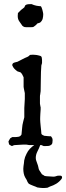

<svg xmlns="http://www.w3.org/2000/svg" viewBox="-20 -711 324 941"><path d="M53.7 0Q47.9 0 44.7 2.2Q41.5 4.4 38.1 4.4Q36.1 4.4 33.4 2.4Q30.8 0.5 25.4 -2.4Q24.4 -2.9 24.2 -5.1Q23.9 -7.3 22.9 -10.3Q22 -13.2 21.5 -17.6Q21.5 -18.1 22.7 -20.3Q23.9 -22.5 25.4 -25.1Q26.9 -27.8 28.3 -30.3Q29.8 -32.7 30.8 -33.7L40 -39.1H50.8Q62 -39.1 71 -40.8Q80.1 -42.5 85.4 -51.8Q87.4 -68.4 88.4 -83.5Q89.4 -98.6 93.3 -113.3L99.1 -136.2V-181.6L101.6 -225.6V-254.4Q101.6 -255.4 100.6 -259.5Q99.6 -263.7 98.6 -268.8Q97.7 -273.9 96.7 -278.6Q95.7 -283.2 95.7 -285.6V-332Q93.8 -337.4 89.4 -345.2Q85 -353 80.6 -356.4L65.4 -361.3Q57.1 -367.2 50.5 -374Q43.9 -380.9 40 -391.1Q40 -396.5 42.5 -399.4Q44.9 -402.3 48.8 -403.8Q52.7 -405.3 57.1 -406.2Q61.5 -407.2 65.4 -408.2L101.6 -426.8Q106 -428.7 109.1 -429.9Q112.3 -431.2 115.2 -432.6Q118.2 -434.1 120.8 -436Q123.5 -438 127 -441.9L141.1 -442.9Q143.6 -442.9 148.7 -442.4Q153.8 -441.9 154.8 -441.9Q156.2 -441.9 159.7 -441.4Q163.1 -440.9 167 -439.9Q170.9 -439 174.3 -438Q177.7 -437 179.2 -436.5Q183.6 -434.6 184.8 -428.5Q186 -422.4 186 -417.5V-401.9L182.6 -390.1Q180.2 -358.4 180.2 -327.6Q180.2 -296.9 179.2 -264.2L176.8 -246.6Q176.3 -246.1 176 -243.2Q175.8 -240.2 175.8 -236.3Q175.8 -232.4 175.8 -228.8Q175.8 -225.1 175.8 -223.1Q175.8 -219.7 175.8 -215.3Q175.8 -210.9 175.8 -207Q175.8 -203.1 176 -200.4Q176.3 -197.8 176.8 -197.8Q176.8 -196.3 177.7 -191.2Q178.7 -186 179.2 -185.1V-174.8Q179.2 -173.3 178.7 -167Q178.2 -160.6 177.7 -152.6Q177.2 -144.5 177 -137Q176.8 -129.4 176.8 -126Q176.8 -121.6 177.5 -112.1Q178.2 -102.5 179.4 -91.8Q180.7 -81.1 181.6 -71.5Q182.6 -62 182.6 -58.1Q182.6 -52.7 188.2 -49.6Q193.8 -46.4 197.3 -45.4Q198.7 -45.4 203.4 -44.9Q208 -44.4 213.4 -43.9Q218.8 -43.5 223.4 -43.2Q228 -43 230 -43Q233.4 -39.1 235.6 -34.7Q237.8 -30.3 237.8 -23.4Q237.8 -16.6 236.6 -10.3Q235.4 -3.9 231 -1.5Q225.1 3.4 218 4.2Q210.9 4.9 203.1 4.9H194.3L182.6 0H177.2Q171.4 16.1 163.3 31.5Q155.3 46.9 155.3 63.5Q155.3 71.8 159.4 81.5Q163.6 91.3 166 100.1Q168 105.5 168.7 111.6Q169.4 117.7 172.4 123Q175.8 128.9 179.2 133.3Q182.6 137.7 185.5 143.1L193.4 147.5Q196.8 150.9 200.4 151.6Q204.1 152.3 209.5 152.8L241.2 154.8Q250 154.8 255.4 152.3Q260.7 149.9 268.1 149.9H274.9Q284.2 149.9 284.2 158.7Q284.2 162.6 280.8 167Q270 180.7 255.6 189.5Q241.2 198.2 225.1 203.1L212.9 209Q207.5 210 200.9 210.2Q194.3 210.4 188.5 210.4Q184.1 210.4 176.3 209.5Q168.5 208.5 162.6 207.5L155.3 204.1Q148.4 202.1 142.3 199.2Q136.2 196.3 129.4 193.8L121.1 189.5L115.2 181.2Q113.3 175.3 110.4 170.2Q107.4 165 104 159.7Q98.6 150.4 96.4 139.2Q94.2 127.9 94.2 116.2Q94.2 110.8 95.2 103Q96.2 95.2 97.2 89.4L98.6 75.2L103 58.6L109.9 43Q116.2 29.3 126 18.8Q135.7 8.3 147.9 0H122.6Q122.1 0 116.2 -1.2Q110.4 -2.4 108.4 -2.4H94.7ZM67.9 -647 83 -662.1 99.1 -674.8 104 -685.1Q109.9 -689.5 117.2 -690.2Q124.5 -690.9 130.4 -690.9H135.3Q135.7 -690.4 138.2 -689.5Q140.6 -688.5 143.1 -687.5Q145.5 -686.5 147.7 -685.8Q149.9 -685.1 150.9 -685.1Q152.8 -684.1 157 -683.3Q161.1 -682.6 165.5 -681.9Q169.9 -681.2 173.8 -680.9Q177.7 -680.7 179.2 -680.7Q181.2 -680.2 183.6 -674.8Q186 -669.4 187.7 -662.8Q189.5 -656.2 190.7 -650.1Q191.9 -644 191.9 -642.1Q191.9 -629.9 189.2 -619.4Q186.5 -608.9 176.8 -600.6Q176.3 -600.1 174.1 -599.4Q171.9 -598.6 169.4 -597.9Q167 -597.2 164.8 -596.4Q162.6 -595.7 162.6 -595.7Q162.1 -594.7 160.2 -592.5Q158.2 -590.3 155.8 -588.1Q153.3 -585.9 150.9 -584.2Q148.4 -582.5 147.9 -582Q145 -578.6 139.4 -578.1Q133.8 -577.6 128.9 -577.6H109.9Q104.5 -577.6 100.6 -578.4Q96.7 -579.1 89.8 -584.5Q81.5 -596.7 74.2 -606.9Q66.9 -617.2 66.9 -632.8Z"/></svg>

Font: IM FELL English
Style: Regular
Weight: 400
Designer: Igino Marini
Foundry: Igino Marini
Version: 3.00